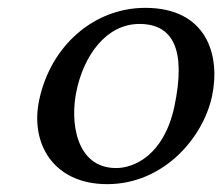

<svg xmlns="http://www.w3.org/2000/svg" viewBox="-20 -459 566 489"><path d="M80 -205C56 -95 115 10 253 10C396 10 497 -107 520 -214C542 -318 507 -439 350 -439C219 -439 109 -342 80 -205ZM335 -398C420 -398 455 -334 424 -187C397 -63 321 -31 276 -31C172 -31 158 -151 175 -228C193 -315 249 -398 335 -398Z"/></svg>

Font: Libertinus Sans
Style: Italic
Weight: 400
Italic angle: -12°
Designer: Philipp H. Poll, Khaled Hosny
Foundry: Caleb Maclennan
Version: Version 7.050;RELEASE